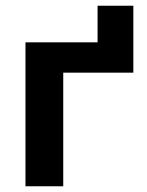

<svg xmlns="http://www.w3.org/2000/svg" viewBox="-20 -651 512 671"><path d="M69 0V-503H357L321 -468V-631H446V-397H107L201 -479V0Z"/></svg>

Font: Wix Madefor Display
Style: Bold
Weight: 700
Designer: Dalton Maag Ltd
Foundry: Dalton Maag Ltd
Version: Version 3.100